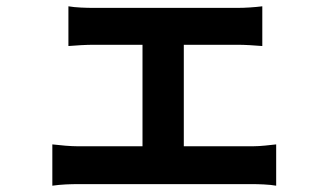

<svg xmlns="http://www.w3.org/2000/svg" viewBox="-20 -562 1040 609"><path d="M563 -98V-420H734C757 -420 787 -418 812 -416V-542C788 -539 758 -537 734 -537H276C254 -537 219 -538 197 -542V-416C219 -418 255 -420 276 -420H432V-98H228C203 -98 172 -101 146 -104V27C173 23 204 22 228 22H781C798 22 835 23 856 27V-104C836 -102 808 -98 781 -98Z"/></svg>

Font: Noto Sans Japanese Bold
Style: Bold
Weight: 700
Designer: Ryoko NISHIZUKA (kana & ideographs); Paul D. Hunt (Latin, Greek & Cyrillic); Wenlong ZHANG (bopomofo); Sandoll Communica
Foundry: Adobe Systems Incorporated
Version: Version 1.000;PS 1;hotconv 1.0.78;makeotf.lib2.5.61930